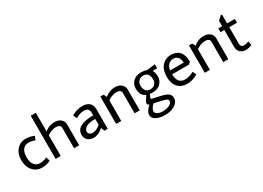

<svg xmlns="http://www.w3.org/2000/svg" viewBox="-15 -1621 3791 2766"><g transform="rotate(-30 1880.0 -238.0)"><path d="M251 -468Q318 -468 387 -438L362 -376Q311 -398 253.5 -398Q196 -398 162.5 -355Q129 -312 129 -229Q129 -146 164 -102Q199 -58 256 -58Q313 -58 374 -86L393 -20Q323 12 251 12Q158 12 99.5 -55.5Q41 -123 41 -229.5Q41 -336 99.5 -402Q158 -468 251 -468Z M565 -718V-409Q640 -468 726 -468Q793 -468 832.5 -434.5Q872 -401 872 -347V0H787V-341Q787 -367 766.5 -381Q746 -395 712 -395Q641 -395 565 -344V0H480V-718Z M1262 -273V-317Q1262 -398 1178 -398Q1112 -398 1040 -355L1011 -415Q1095 -468 1192 -468Q1260 -468 1303.5 -433.5Q1347 -399 1347 -327V0H1293L1268 -60Q1236 -27 1192 -7.5Q1148 12 1112 12Q1050 12 1013 -22Q976 -56 976 -111Q976 -273 1262 -273ZM1131 -58Q1194 -58 1262 -114V-214Q1136 -212 1096 -176Q1077 -159 1070.5 -145.5Q1064 -132 1064 -110.5Q1064 -89 1082.5 -73.5Q1101 -58 1131 -58Z M1879 -345V0H1794V-341Q1794 -367 1773.5 -381Q1753 -395 1719 -395Q1648 -395 1572 -344V0H1487V-456H1541L1566 -404Q1643 -468 1733 -468Q1800 -468 1839.5 -434Q1879 -400 1879 -345Z M2168 -129Q2145 -129 2124 -132Q2099 -84 2099 -69Q2099 -62 2117 -57L2239 -30Q2324 -11 2360 14.5Q2396 40 2396 90Q2396 140 2361 174Q2293 242 2161 242Q2080 242 2021 212Q1962 182 1962 126Q1962 70 2042 -3Q2012 -14 2012 -36Q2012 -58 2071 -145Q1985 -182 1985 -300Q1985 -366 2031.5 -415.5Q2078 -465 2168 -465Q2220 -465 2259 -450L2399 -466V-399H2324Q2350 -357 2350 -292.5Q2350 -228 2304 -178.5Q2258 -129 2168 -129ZM2270 -285Q2270 -409 2169 -409Q2129 -409 2104 -388Q2065 -354 2065 -303.5Q2065 -253 2089 -219Q2113 -185 2166 -185Q2219 -185 2244.5 -217.5Q2270 -250 2270 -285ZM2042 113Q2042 145 2077 162Q2112 179 2168 179Q2224 179 2272 156.5Q2320 134 2320 95Q2320 75 2297 62.5Q2274 50 2217 38L2100 12Q2042 70 2042 113Z M2671 -58Q2743 -58 2815 -101L2844 -41Q2760 12 2664.5 12Q2569 12 2513 -48.5Q2457 -109 2457 -223Q2457 -337 2515 -402.5Q2573 -468 2669 -468Q2756 -468 2806 -414Q2827 -392 2841.5 -350Q2856 -308 2856 -251L2825 -216H2542Q2545 -58 2671 -58ZM2546 -279H2772Q2772 -335 2743 -369Q2714 -403 2666.5 -403Q2619 -403 2586 -369.5Q2553 -336 2546 -279Z M3353 -345V0H3268V-341Q3268 -367 3247.5 -381Q3227 -395 3193 -395Q3122 -395 3046 -344V0H2961V-456H3015L3040 -404Q3117 -468 3207 -468Q3274 -468 3313.5 -434Q3353 -400 3353 -345Z M3595 -393V-119Q3595 -59 3652 -59Q3685 -59 3731 -78L3742 -11Q3693 12 3639 12Q3585 12 3549 -20.5Q3513 -53 3513 -120V-393H3450V-456H3513V-546L3575 -603H3595V-456H3724V-393Z"/></g></svg>

Font: Average Sans
Style: Regular
Weight: 400
Designer: Eduardo Rodriguez Tunni
Foundry: Eduardo Rodriguez Tunni
Version: Version 1.001